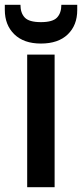

<svg xmlns="http://www.w3.org/2000/svg" viewBox="-38 -778 341 798"><path d="M75 -551H189V0H75ZM283 -736Q283 -673 243.5 -635Q204 -597 132 -597Q61 -597 21.5 -635.5Q-18 -674 -18 -737V-758H47Q47 -724 65 -705Q83 -686 132 -686Q181 -686 199 -705Q217 -724 217 -758H283Z"/></svg>

Font: SVN-Poppins Medium
Style: Regular
Weight: 500
Designer: Ninad Kale (Devanagari), Jonny Pinhorn (Latin)
Foundry: Indian Type Foundry
Version: Version 3.002 2017; ttfautohint (v1.8.3)